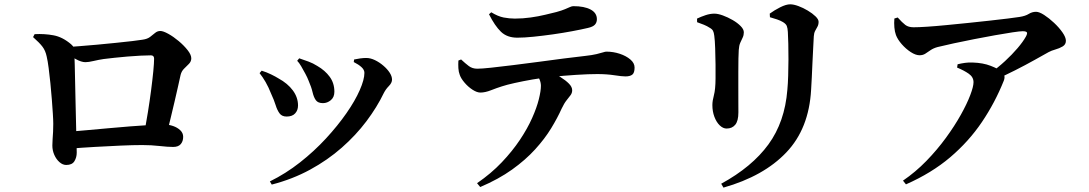

<svg xmlns="http://www.w3.org/2000/svg" viewBox="-20 -797 5020 885"><path d="M646 -188.2Q653.7 -230.2 661.9 -280.9Q670 -331.5 676.4 -380.4Q682.8 -429.4 686.6 -468.4Q690.3 -507.5 690.3 -526.4Q690.3 -541.9 675.7 -541.9Q656.3 -541.9 628 -540.5Q599.6 -539.1 567.8 -536.4Q536 -533.6 507 -530.6Q478 -527.6 457.8 -524.9Q434.2 -521.4 411.2 -515.9Q388.2 -510.4 373.5 -510.4Q355.2 -510.4 329.7 -524.4Q304.3 -538.4 281.2 -555V-579.4Q304.8 -581.1 343.6 -584Q382.5 -586.9 427.1 -591Q471.8 -595.1 514.3 -599.5Q556.8 -603.9 590 -607.7Q623.3 -611.6 637.5 -614.1Q659.3 -617.2 671.9 -626.9Q684.5 -636.5 695 -645.3Q705.5 -654.2 719.1 -654.2Q732.2 -654.2 756 -641Q779.8 -627.8 803.8 -607.6Q827.9 -587.4 844.8 -565.9Q861.7 -544.5 861.7 -528.3Q861.7 -513.9 851.2 -503Q840.6 -492.1 828.8 -480.7Q816.9 -469.4 812.4 -451.5Q807.2 -427.5 800.1 -396.2Q793 -364.9 784.8 -329.4Q776.6 -293.9 767.5 -256.6Q758.4 -219.4 749.7 -183.1ZM285.4 -36.6Q268.9 -36.6 254.1 -49.7Q239.3 -62.8 230.3 -83.2Q221.3 -103.6 221.3 -126.3Q221.3 -139.7 222.5 -155.9Q223.7 -172.1 224.7 -190.2Q225.7 -208.4 225.5 -226.3Q225.5 -243.2 223.6 -273Q221.7 -302.7 218.9 -339.3Q216 -375.8 212.3 -413.1Q208.5 -450.4 204.3 -483.1Q200.1 -515.9 195.1 -537Q189.5 -563.7 175.8 -581.7Q162.1 -599.8 132.4 -626L139.6 -639.6Q185.3 -642 226.9 -634.2Q268.4 -626.5 307.8 -592.9Q317.7 -584.5 319.6 -577.3Q321.6 -570 322.6 -553.2Q323.6 -535.4 324.5 -498.8Q325.4 -462.2 326.3 -416.5Q327.2 -370.8 328.3 -324.3Q329.3 -277.8 330.3 -238.4Q331.4 -199.1 331.7 -177.3Q331.9 -158.4 332.8 -139.7Q333.7 -120.9 333.7 -93.8Q333.7 -71.3 323 -54Q312.4 -36.6 285.4 -36.6ZM298.1 -189.8Q333.9 -192.5 381.1 -197Q428.2 -201.4 479.7 -205.9Q531.1 -210.4 580.4 -214.5Q629.8 -218.5 670.6 -220.8Q711.4 -223 737.1 -223Q758.1 -223 778 -216.1Q797.8 -209.2 811.1 -196.5Q824.3 -183.8 824.3 -166.3Q824.3 -146.1 813.3 -132.9Q802.2 -119.7 778.2 -119.7Q753.6 -119.7 715.7 -124Q677.8 -128.4 635.6 -128.4Q593.6 -128.4 537.2 -125.9Q480.7 -123.4 419 -119.9Q357.2 -116.4 298.8 -111.6Z M1224 39.2Q1297.2 3.2 1362.7 -48.3Q1428.2 -99.8 1482.6 -158.8Q1536.9 -217.7 1576.8 -275.1Q1616.8 -332.5 1638.2 -381.5Q1659.7 -430.5 1659.7 -461.2Q1659.7 -475.1 1646.4 -487.4Q1633.1 -499.7 1610.6 -511L1612.2 -522.8Q1623.6 -525.5 1639.8 -527.7Q1655.9 -529.9 1668.6 -529.8Q1687.9 -529.7 1708.6 -519.7Q1729.4 -509.6 1747.3 -494.1Q1765.3 -478.7 1776.2 -461.9Q1787 -445.1 1787 -430Q1787 -415.4 1772.7 -400.7Q1758.4 -386.1 1749.6 -369.1Q1717.8 -303 1669.1 -238.3Q1620.4 -173.5 1555.3 -116.3Q1490.3 -59.1 1409.4 -15Q1328.6 29 1232.6 53.8ZM1301.1 -259.8Q1279.3 -259.8 1268.5 -274.5Q1257.7 -289.1 1250.4 -312.8Q1243 -336.4 1230.2 -363.9Q1217.7 -395.6 1204.2 -418.9Q1190.7 -442.2 1176.5 -459.9L1186.1 -471.2Q1208.7 -464.3 1229.5 -454.1Q1250.3 -444 1263.3 -435.8Q1306.1 -412.5 1329.9 -380.2Q1353.7 -348 1353.7 -310.7Q1353.7 -288.9 1340.5 -274.4Q1327.4 -259.8 1301.1 -259.8ZM1468.6 -321.6Q1445.6 -321.6 1435.9 -335.1Q1426.1 -348.6 1420.7 -372.1Q1415.3 -395.6 1402.5 -424.9Q1397 -439.4 1387.5 -457.1Q1378.1 -474.8 1368.3 -491.5Q1358.6 -508.1 1349.8 -516.8L1359.2 -528.2Q1382.6 -520.3 1402.5 -513Q1422.5 -505.7 1442.6 -493Q1478.4 -472.3 1499.8 -443Q1521.3 -413.7 1521.3 -374.2Q1521.3 -348.8 1504.8 -335.2Q1488.4 -321.6 1468.6 -321.6Z M2178.9 47.4Q2244.4 2.4 2293.1 -49.1Q2341.9 -100.5 2376.6 -152.6Q2411.3 -204.6 2432.7 -252.8Q2454.2 -301 2463.7 -339.6Q2473.3 -378.2 2473.3 -401.4Q2473.3 -416.4 2466.5 -432Q2459.6 -447.5 2442.8 -462.9L2509.6 -473.1Q2539.4 -456.9 2563.6 -441.6Q2587.9 -426.4 2602.6 -411.3Q2617.4 -396.3 2617.4 -380.9Q2617.4 -368.5 2610 -358.4Q2602.5 -348.3 2591.5 -334.6Q2580.5 -321 2568.7 -296.1Q2549.7 -253.7 2520.4 -205.5Q2491.1 -157.4 2446.8 -108.7Q2402.6 -60 2340.5 -15.5Q2278.3 29 2193.6 65.1ZM2194.6 -370.3Q2178.3 -370.3 2158 -383.5Q2137.8 -396.6 2121.4 -415.9Q2104.9 -435.1 2099.2 -451.8Q2093.8 -465.6 2092.8 -482.8Q2091.8 -499.9 2092.9 -517.9L2105.4 -522.9Q2124.7 -504.9 2140.9 -492.6Q2157.1 -480.3 2180 -480.3Q2200.2 -480.3 2244 -485Q2287.7 -489.7 2344.8 -496.8Q2401.9 -503.9 2463 -512Q2524.1 -520.1 2579.8 -527.5Q2635.5 -534.8 2676.1 -539.1Q2709.9 -542.8 2729.6 -547.6Q2749.4 -552.3 2759.7 -555.7Q2770.1 -559 2774.7 -559Q2806.8 -559 2836.5 -549.2Q2866.2 -539.3 2885.6 -522.8Q2905 -506.4 2905 -485.6Q2905 -461.1 2894.4 -452.9Q2883.8 -444.8 2863 -444.8Q2846.4 -444.8 2811.5 -450.2Q2776.5 -455.6 2733 -455.6Q2693.2 -455.6 2636.1 -452Q2579 -448.4 2516.8 -441.9Q2478.8 -438.3 2434.6 -430.6Q2390.5 -422.9 2352.3 -414.4Q2314.2 -405.9 2293.6 -399Q2268.7 -391.1 2242.8 -380.9Q2216.9 -370.6 2194.6 -370.3ZM2364.5 -623.3Q2317.4 -623.3 2289.1 -650.6Q2260.9 -677.8 2234 -731.3L2244.4 -740.4Q2275.3 -721.4 2301.7 -716.3Q2328.2 -711.3 2353.2 -711.3Q2389.9 -711.3 2425.9 -716.4Q2461.9 -721.4 2493 -729Q2524.1 -736.5 2544.5 -741.5Q2569.9 -748.5 2584.4 -754.7Q2598.8 -760.8 2607.5 -764.7Q2616.2 -768.6 2622.8 -768.6Q2672.9 -768.6 2702.1 -753.2Q2731.3 -737.7 2731.3 -708.4Q2731.3 -693.6 2722.4 -683.6Q2713.5 -673.5 2689.5 -668.1Q2660.1 -661.2 2617.4 -653.2Q2574.8 -645.2 2528.4 -638.6Q2481.9 -632.1 2439.1 -627.7Q2396.3 -623.3 2364.5 -623.3Z M3304.3 49.9Q3446.5 -27.8 3522 -131.4Q3597.5 -235 3609.2 -383Q3611.9 -410.9 3613 -447.9Q3614.2 -484.9 3614.3 -523.1Q3614.5 -561.3 3613.6 -594.9Q3612.7 -628.5 3611.5 -649.6Q3610.5 -667.2 3606.7 -677Q3603 -686.7 3589 -695.2Q3577.6 -702.1 3561.8 -707.5Q3546.1 -712.9 3529 -717.6L3528 -734.2Q3548.6 -749.4 3575.9 -763.3Q3603.2 -777.1 3622.2 -777.1Q3638.4 -777.1 3660.2 -769Q3682.1 -761 3703.5 -748.1Q3725 -735.2 3739.1 -721.5Q3753.2 -707.7 3753.2 -696.6Q3753.2 -683.7 3748.1 -674.3Q3743 -664.8 3737.5 -655Q3732.1 -645.2 3731.1 -629.6Q3730.1 -608.4 3728.3 -575.8Q3726.6 -543.2 3724.9 -507.4Q3723.1 -471.6 3721.8 -439Q3720.4 -406.3 3718.7 -383.3Q3708.8 -204 3604.5 -94.5Q3500.3 15.1 3314.7 67.8ZM3329.1 -204.5Q3312.8 -204.5 3297.5 -219.1Q3282.3 -233.8 3272.9 -258.6Q3263.6 -283.4 3263.6 -312.7Q3263.6 -332 3270.7 -358.2Q3277.9 -384.5 3278.2 -435.6Q3278.4 -460.8 3278.2 -499Q3277.9 -537.1 3276.5 -574.5Q3275.2 -611.9 3272.4 -631.8Q3270.7 -647.2 3266.4 -655.2Q3262 -663.2 3250.5 -669.4Q3240 -676.5 3224.8 -682.8Q3209.7 -689 3193.2 -694.7L3192.9 -711.3Q3211.3 -720.1 3232.3 -727.1Q3253.4 -734.1 3272.6 -734.1Q3289.2 -734.1 3312 -725.8Q3334.8 -717.5 3357.1 -704.6Q3379.5 -691.6 3394 -676.7Q3408.6 -661.9 3408.6 -648.1Q3408.6 -634.9 3403.3 -623.9Q3398 -612.9 3392.3 -600.1Q3386.5 -587.4 3385.2 -566.4Q3384.2 -553.4 3383.7 -526.8Q3383.2 -500.1 3383.2 -465.9Q3383.2 -431.7 3383.2 -396.3Q3383.2 -360.9 3383.3 -330.2Q3383.5 -299.5 3383.5 -278.8Q3383.5 -239.5 3369 -222Q3354.6 -204.5 3329.1 -204.5Z M4543.7 -459.4Q4580.2 -485.5 4612.7 -515.5Q4645.1 -545.5 4670.4 -575.1Q4695.7 -604.8 4708.6 -628.2Q4717.1 -643.7 4712.8 -648.4Q4708.4 -653.1 4693.9 -653.1Q4681.8 -653.1 4647.4 -648Q4613 -642.9 4566.7 -634.6Q4520.5 -626.3 4470.6 -616.6Q4420.7 -606.9 4376.1 -597.2Q4331.5 -587.5 4301.6 -580.1Q4282.6 -574.9 4269.5 -565.9Q4256.4 -556.9 4245.2 -549.6Q4234 -542.3 4218.6 -542.3Q4200.6 -542.3 4177.9 -557Q4155.3 -571.8 4136.4 -593.4Q4117.5 -615.1 4109.8 -635.4Q4104.2 -650.6 4102.5 -670.7Q4100.7 -690.7 4102.5 -711.6L4117.8 -716.4Q4138.8 -692.9 4153 -682.1Q4167.2 -671.3 4191.1 -671.3Q4214.3 -671.3 4253.8 -673.9Q4293.3 -676.5 4342.3 -681.3Q4391.4 -686.1 4443.1 -691.3Q4494.8 -696.6 4542 -701.9Q4589.2 -707.1 4625.6 -711.6Q4662.1 -716.1 4679.4 -718.9Q4706.5 -723.1 4722 -732.9Q4737.6 -742.6 4755.6 -742.6Q4770.2 -742.6 4792.8 -728.1Q4815.4 -713.5 4838.5 -691.8Q4861.7 -670.1 4877.4 -647.5Q4893.1 -624.9 4893.1 -608.9Q4893.1 -591.8 4878.1 -582.9Q4863.1 -574 4844.6 -568.9Q4826.2 -563.7 4813.7 -556.9Q4787.3 -542.3 4747.3 -519.8Q4707.2 -497.3 4659.3 -473.1Q4611.4 -449 4560.4 -425.8ZM4142.2 35.6Q4200 -3.8 4250 -55.2Q4300 -106.7 4340.1 -161.7Q4380.2 -216.6 4408.7 -267.7Q4437.2 -318.7 4452.2 -358.4Q4467.3 -398.1 4467.3 -418.1Q4467.3 -441.8 4445.3 -457.2Q4423.2 -472.6 4391.6 -485.5L4394 -500.8Q4411.2 -504.9 4428.3 -507.3Q4445.5 -509.7 4463.8 -508.8Q4511.6 -507.2 4546.3 -493.6Q4581 -480 4593.4 -469.5Q4604.3 -460.7 4608.5 -450.6Q4612.7 -440.4 4607 -425.4Q4566.6 -324.2 4506.1 -234.6Q4445.6 -145 4359.9 -72.1Q4274.1 0.7 4155.9 52.8Z"/></svg>

Font: Noto Serif SC ExtraLight
Style: Regular
Weight: 200
Designer: Ryoko NISHIZUKA 西塚涼子 (kana & ideographs); Frank Grießhammer (Latin, Greek & Cyrillic); Wenlong ZHANG 张文龙 (bopomofo); San
Foundry: Adobe
Version: Version 2.002-H1;hotconv 1.1.0;makeotfexe 2.6.0